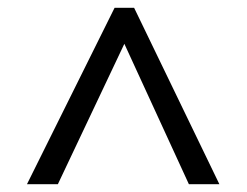

<svg xmlns="http://www.w3.org/2000/svg" viewBox="-20 -739 632 491"><path d="M273 -719H323L541 -268H463L298 -627L128 -268H49Z"/></svg>

Font: uoriya85
Style: Book
Weight: 400
Designer: Jelle Bosma - Monotype Design Team
Foundry: Monotype Imaging Inc.
Version: Version 2.003